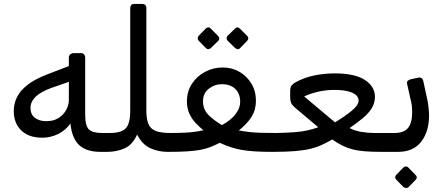

<svg xmlns="http://www.w3.org/2000/svg" viewBox="-20 -770 2271 976"><path d="M491 2Q421 2 383.5 -31.5Q346 -65 338 -142Q313 -107 275 -88.5Q237 -70 195 -70Q126 -70 88 -107Q50 -144 50 -206Q50 -243 66.5 -276.5Q83 -310 120.5 -339Q158 -368 220 -392L330 -434V-478Q330 -488 337.5 -494Q345 -500 354 -500H392Q401 -500 407 -493.5Q413 -487 413 -478V-188Q413 -131 431.5 -112.5Q450 -94 499 -94H541Q547 -94 550.5 -88.5Q554 -83 554 -77V-23Q554 2 526 2ZM216 -154Q251 -154 276.5 -169.5Q302 -185 316 -210.5Q330 -236 330 -262V-354L241 -323Q188 -304 161.5 -278.5Q135 -253 135 -221Q135 -189 157 -171.5Q179 -154 216 -154Z M524 2Q509 2 509 -14V-64Q509 -94 539 -94Q597 -94 619.5 -118Q642 -142 642 -208V-728Q642 -750 663 -750H702Q724 -750 724 -728V-208Q724 -162 735.5 -137.5Q747 -113 773.5 -103.5Q800 -94 847 -94Q862 -94 862 -79V-28Q862 2 832 2Q786 2 744.5 -16.5Q703 -35 677 -86Q654 -34 613.5 -16Q573 2 524 2Z M833 2Q817 2 817 -14V-66Q817 -79 824.5 -86.5Q832 -94 845 -94Q887 -94 918.5 -95.5Q950 -97 973.5 -100.5Q997 -104 1014 -108Q995 -123 975.5 -143.5Q956 -164 943.5 -190.5Q931 -217 930 -252Q930 -305 955.5 -344Q981 -383 1022.5 -405Q1064 -427 1112 -427Q1159 -427 1197 -405Q1235 -383 1258 -345Q1281 -307 1281 -258Q1281 -212 1259 -176.5Q1237 -141 1194 -107Q1227 -101 1251.5 -98.5Q1276 -96 1306 -95Q1336 -94 1382 -94Q1389 -94 1393.5 -90Q1398 -86 1398 -78V-30Q1398 2 1366 2Q1312 2 1274.5 -0.5Q1237 -3 1208.5 -8Q1180 -13 1154 -21.5Q1128 -30 1097 -44Q1071 -31 1048 -22Q1025 -13 997 -8Q969 -3 930 -0.5Q891 2 833 2ZM1108 -134Q1154 -159 1177.5 -190Q1201 -221 1201 -252Q1201 -293 1176.5 -317.5Q1152 -342 1108 -342Q1071 -342 1041.5 -319Q1012 -296 1012 -255Q1012 -214 1039 -186.5Q1066 -159 1108 -134ZM1051 -525Q1046 -520 1039 -520Q1032 -520 1026 -526L990 -563Q985 -569 985 -575.5Q985 -582 990 -588L1026 -625Q1032 -631 1039 -631Q1046 -631 1051 -625L1088 -588Q1094 -583 1094.5 -575.5Q1095 -568 1089 -562ZM1200 -525Q1195 -519 1188 -520Q1181 -521 1175 -526L1137 -563Q1132 -568 1132 -575.5Q1132 -583 1137 -588L1175 -625Q1181 -631 1187 -631Q1193 -631 1199 -625L1236 -588Q1242 -583 1242 -575.5Q1242 -568 1236 -562Z M1367 2Q1361 2 1357 -1.5Q1353 -5 1353 -17V-71Q1353 -85 1361 -89.5Q1369 -94 1382 -94Q1440 -95 1478 -98Q1516 -101 1544 -107.5Q1572 -114 1598 -123L1477 -225Q1463 -238 1459 -249Q1455 -260 1455 -276V-307Q1455 -327 1463 -336.5Q1471 -346 1485 -353Q1529 -377 1580 -387Q1631 -397 1681 -397Q1784 -397 1835 -363.5Q1886 -330 1886 -278Q1886 -247 1870 -220.5Q1854 -194 1825 -170Q1796 -146 1757 -119Q1784 -105 1817 -99.5Q1850 -94 1880 -94H1973Q1988 -94 1988 -80V-28Q1988 2 1958 2H1921Q1870 2 1833.5 -1Q1797 -4 1769.5 -11.5Q1742 -19 1718.5 -31Q1695 -43 1669 -61Q1642 -46 1617 -34Q1592 -22 1560 -14Q1528 -6 1481.5 -2Q1435 2 1367 2ZM1683 -148Q1734 -179 1768.5 -207.5Q1803 -236 1803 -259Q1803 -274 1790.5 -286Q1778 -298 1750.5 -305.5Q1723 -313 1678 -313Q1643 -313 1605 -305.5Q1567 -298 1526 -280Z M1960 2Q1951 2 1947 -4Q1943 -10 1943 -17V-72Q1943 -86 1951 -90Q1959 -94 1973 -94H1985Q2034 -94 2054.5 -120Q2075 -146 2075 -198Q2075 -216 2073.5 -231.5Q2072 -247 2067 -265L2050 -341Q2047 -353 2052 -358.5Q2057 -364 2068 -367L2105 -375Q2127 -380 2132 -357L2151 -269Q2156 -249 2158.5 -223Q2161 -197 2161 -184Q2161 -101 2121 -49.5Q2081 2 2003 2ZM2056 182Q2051 186 2044 185.5Q2037 185 2031 181L1994 143Q1989 138 1989 131Q1989 124 1994 119L2031 81Q2037 76 2043.5 76Q2050 76 2055 81L2092 119Q2098 124 2098.5 131Q2099 138 2093 144Z"/></svg>

Font: RubikRegular
Style: Regular
Weight: 400
Designer: Hubert and Fischer
Foundry: Hubert and Fischer
Version: Version 2.300;gftools[0.9.30]